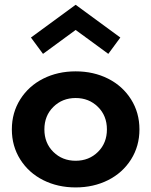

<svg xmlns="http://www.w3.org/2000/svg" viewBox="-20 -784 645 818"><path d="M66.4 -104.5Q30.5 -161.4 30.5 -232.7Q30.5 -304.1 66.4 -360.9Q102.3 -417.7 164.1 -448.9Q225.9 -480 302.3 -480Q378.6 -480 440.5 -448.9Q502.3 -417.7 538.2 -360.9Q574.1 -304.1 574.1 -232.7Q574.1 -161.4 538.2 -104.5Q502.3 -47.7 440.5 -16.6Q378.6 14.5 302.3 14.5Q225.9 14.5 164.1 -16.6Q102.3 -47.7 66.4 -104.5ZM207.3 -328.6Q169.1 -290.9 169.1 -232.7Q169.1 -174.5 207.3 -136.8Q245.5 -99.1 302.3 -99.1Q359.1 -99.1 397.3 -136.8Q435.5 -174.5 435.5 -232.7Q435.5 -290.9 397.3 -328.6Q359.1 -366.4 302.3 -366.4Q245.5 -366.4 207.3 -328.6ZM111.8 -624.1 302.3 -763.6 492.7 -624.1 441.4 -554.5 302.3 -656.4 163.2 -554.5Z"/></svg>

Font: Spartan MB
Style: Bold
Weight: 700
Designer: Matt Bailey, Mirko Velimirovic
Foundry: Matt Bailey
Version: Version 1.005